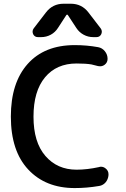

<svg xmlns="http://www.w3.org/2000/svg" viewBox="-20 -1001 663 1010"><path d="M501 -122.1Q505.9 -124 510.7 -124Q524.4 -124 535.2 -115.2Q550.8 -103.5 550.8 -84Q550.8 -69.3 544.4 -55.7Q538.1 -42 526.4 -33.2Q514.6 -24.4 500 -22.5Q436.5 -11.7 373 -11.7Q219.7 -11.7 128.4 -109.4Q37.1 -207 37.1 -387.7Q37.1 -565.4 125.5 -664.6Q213.9 -763.7 373 -763.7Q436.5 -763.7 496.1 -752.9Q517.6 -749 531.7 -731.4Q545.9 -713.9 545.9 -691.4Q545.9 -671.9 530.3 -660.2Q519.5 -652.3 506.8 -652.3Q502 -652.3 496.1 -653.3Q475.6 -659.2 460.9 -662.1Q431.6 -667 382.8 -667Q277.3 -667 216.8 -594.2Q156.2 -521.5 156.2 -387.2Q156.2 -252.9 218.8 -180.7Q281.2 -108.4 382.8 -108.4Q438.5 -108.4 501 -122.1ZM336.9 -921.9Q335.9 -923.8 333 -923.8Q330.1 -923.8 329.1 -921.9L285.2 -854.5Q270.5 -831.1 247.1 -818.4Q223.6 -805.7 196.3 -805.7H179.7Q162.1 -805.7 154.3 -821.3Q151.4 -828.1 151.4 -835Q151.4 -843.8 157.2 -851.6L221.7 -935.5Q256.8 -981.4 314.5 -981.4H352.5Q410.2 -981.4 445.3 -935.5L509.8 -851.6Q515.6 -843.8 515.6 -835Q515.6 -828.1 512.7 -821.3Q504.9 -805.7 487.3 -805.7H470.7Q443.4 -805.7 419.9 -818.4Q396.5 -831.1 381.8 -853.5Z"/></svg>

Font: Gen Jyuu Gothic Medium
Style: Regular
Weight: 500
Designer: [Source Han Sans]
Ryoko NISHIZUKA  (kana & ideographs); Paul D. Hunt (Latin, Greek & Cyrillic); Wenlong ZHANG  (bopomofo
Version: Version 1.002.20150607